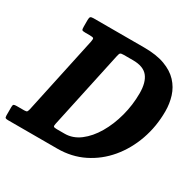

<svg xmlns="http://www.w3.org/2000/svg" viewBox="-203 -925 1114 1099"><g transform="rotate(30 354.0 -375.0)"><path d="M-41 -19V-75.5Q-41 -89 -35.8 -92Q-30.5 -95 -17.5 -95H33Q48 -95 51.2 -100Q54.5 -105 57.5 -117L167 -627.5Q171 -646.5 166.8 -650.8Q162.5 -655 140 -655H111.5Q95 -655 91.5 -659.2Q88 -663.5 88 -680V-724.5Q88 -740.5 92.8 -745.2Q97.5 -750 112.5 -750H447.5Q529 -750 584.2 -729.5Q639.5 -709 672.8 -673.2Q706 -637.5 720.5 -591.2Q735 -545 735 -494Q735 -393.5 703.5 -304.2Q672 -215 614.8 -146.5Q557.5 -78 479 -39Q400.5 0 306 0H-19.5Q-31.5 0 -36.2 -3Q-41 -6 -41 -19ZM248.5 -95H300Q353.5 -95 400 -130.2Q446.5 -165.5 481.5 -225Q516.5 -284.5 536.2 -358.5Q556 -432.5 556 -510Q556 -582 526.5 -618.5Q497 -655 428.5 -655H368Q350 -655 345 -650.8Q340 -646.5 336.5 -629.5L226.5 -118Q223 -103 227 -99Q231 -95 248.5 -95Z"/></g></svg>

Font: Besley* Narrow
Style: Bold Italic
Weight: 700
Width: 4
Italic angle: -13°
Designer: Owen Earl
Foundry: indestructible type*
Version: Version 3.000; ttfautohint (v1.8.3)